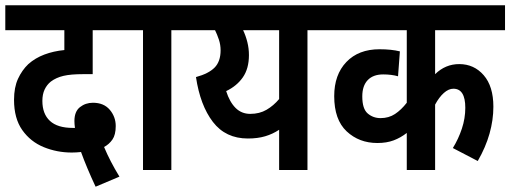

<svg xmlns="http://www.w3.org/2000/svg" viewBox="-20 -642 1927 725"><path d="M341 63Q325 29 310.5 -5.5Q296 -40 286 -68Q268 -66 251 -66Q195 -66 145 -86.5Q95 -107 64 -151Q33 -195 33 -265Q33 -312 48 -344.5Q63 -377 87 -400Q113 -423 147.5 -436Q182 -449 223 -453V-528H0V-622H466V-528H330V-362H294Q247 -362 219.5 -355.5Q192 -349 172 -334Q157 -322 148.5 -304Q140 -286 140 -261Q140 -212 168.5 -185.5Q197 -159 255 -159Q259 -159 263 -159Q261 -174 261 -185Q261 -221 282 -237.5Q303 -254 331 -254Q372 -254 394.5 -227.5Q417 -201 417 -166Q417 -133 404.5 -115Q392 -97 373 -87Q395 -34 431 25Z M627 -528V0H520V-528H453V-622H707V-528Z M1221 -622V-528H1141V0H1034V-152Q1010 -136 981.5 -127.5Q953 -119 916 -119Q832 -119 784 -181.5Q736 -244 720 -351Q768 -364 790.5 -387Q813 -410 813 -452Q813 -473 806.5 -492.5Q800 -512 792 -528H694V-622ZM834 -298Q847 -257 869.5 -234.5Q892 -212 925 -212Q960 -212 986.5 -227.5Q1013 -243 1034 -268V-528H898Q908 -507 914 -483Q920 -459 920 -434Q920 -383 897 -350Q874 -317 834 -298Z M1887 -528H1623V-362Q1662 -400 1714 -400Q1770 -400 1806.5 -358Q1843 -316 1843 -239Q1843 -189 1828.5 -137.5Q1814 -86 1784 -34L1690 -83Q1711 -117 1724 -156Q1737 -195 1737 -235Q1737 -307 1692 -307Q1674 -307 1656 -291Q1638 -275 1623 -247V0H1516V-140Q1493 -122 1466.5 -112Q1440 -102 1405 -102Q1336 -102 1289 -146Q1242 -190 1242 -279Q1242 -360 1288 -408Q1334 -456 1413 -456Q1458 -456 1490 -448L1483 -354Q1458 -361 1427 -361Q1389 -361 1368.5 -339.5Q1348 -318 1348 -278Q1348 -231 1368.5 -213.5Q1389 -196 1417 -196Q1448 -196 1471.5 -211.5Q1495 -227 1516 -254V-528H1208V-622H1887Z"/></svg>

Font: Noto Sans Devanagari Condensed SemiBold
Style: Regular
Weight: 600
Width: 3
Designer: Jelle Bosma - Monotype Design Team
Foundry: Monotype Imaging Inc.
Version: Version 2.004; ttfautohint (v1.8.4.7-5d5b)